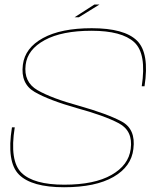

<svg xmlns="http://www.w3.org/2000/svg" viewBox="-20 -802 700 827"><path d="M301 -727.5 386.5 -782.5H408.5L319.5 -727.5ZM256 4.5Q116.5 4.5 62 -49.8Q7.5 -104 31.5 -253.5H43.5Q20.5 -108.5 72.8 -57.5Q125 -6.5 256.5 -6.5Q386.5 -6.5 460.2 -48.5Q534 -90.5 543 -160.5Q553.5 -238.5 491.5 -271.2Q429.5 -304 310.5 -336.5Q190.5 -370.5 129.2 -406Q68 -441.5 78.5 -523Q87.5 -595.5 165 -638Q242.5 -680.5 375 -680.5Q515.5 -680.5 570 -627Q624.5 -573.5 602.5 -430.5H590.5Q612 -571 558.2 -620.2Q504.5 -669.5 374.5 -669.5Q246.5 -669.5 172.5 -629.2Q98.5 -589 90.5 -523Q81 -448.5 141.8 -413.5Q202.5 -378.5 319.5 -346.5Q441.5 -312 503.5 -279Q565.5 -246 554.5 -160.5Q546 -84.5 468.8 -40Q391.5 4.5 256 4.5Z"/></svg>

Font: Anybody ExtraExpanded Thin
Style: Italic
Weight: 100
Width: 8
Italic angle: -10°
Designer: Tyler Finck
Foundry: Etcetera Type Company
Version: Version 1.010; ttfautohint (v1.8.3) -l 8 -r 50 -G 200 -x 14 